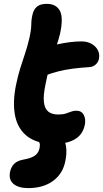

<svg xmlns="http://www.w3.org/2000/svg" viewBox="-20 -734 535 997"><path d="M262.8 13Q173 13 122.9 -25.2Q72.8 -63.4 58.7 -131.5Q44.6 -199.6 62.6 -290Q72.8 -340.2 85 -379.1Q97.2 -418 109.6 -454.7Q122 -491.4 131.8 -532.8Q142.2 -577.8 142.4 -605.5Q142.6 -633.2 149 -659Q154.6 -684.4 171.6 -699.2Q188.6 -714 223 -714Q271.4 -714 290.8 -678.4Q310.2 -642.8 291.6 -557.8Q284 -529 274.7 -500.2Q265.4 -471.4 254.8 -440.5Q244.2 -409.6 234.3 -374.1Q224.4 -338.6 216.2 -295.6Q204 -237.4 208.1 -203.2Q212.2 -169 231.1 -154.2Q250 -139.4 281.8 -139.4Q306 -139.4 321.4 -144.4Q336.8 -149.4 349.5 -154.3Q362.2 -159.2 376 -159.2Q403.8 -159.2 415.1 -137Q426.4 -114.8 420.4 -86.2Q410.8 -36.2 370 -11.6Q329.2 13 262.8 13ZM206.6 -339Q162 -321.8 143.1 -340.4Q124.2 -359 131.2 -393.8Q136.8 -423 152.2 -446.5Q167.6 -470 216 -486.4Q245 -496.2 277.5 -503.6Q310 -511 342.5 -515Q375 -519 402.8 -519Q433.4 -519 455.4 -506.4Q477.4 -493.8 487.9 -473.9Q498.4 -454 494 -429.6Q491 -412.4 478 -400Q465 -387.6 445.8 -385.6Q395.8 -382.6 356.5 -377.3Q317.2 -372 281.6 -363Q246 -354 206.6 -339ZM126.6 242.8Q76.6 242.8 50.4 221.2Q24.2 199.6 32.2 158.4Q37.6 132.8 53.8 116.6Q70 100.4 102.2 94.6Q142.6 87.4 161.2 74Q179.8 60.6 185.2 36.2Q188.4 19.6 186 11.2Q183.6 2.8 179.7 -2.1Q175.8 -7 173.2 -12.6Q170.6 -18.2 172.6 -29Q173.6 -40 186.8 -49.7Q200 -59.4 224.2 -59.4Q281.6 -59.4 308.1 -15.7Q334.6 28 319 103.6Q306.2 168.4 255.3 205.6Q204.4 242.8 126.6 242.8Z"/></svg>

Font: Shantell Sans Light
Style: Italic
Weight: 300
Italic angle: -11°
Designer: Stephen Nixon, Anya Danilova, Shantell Martin
Foundry: Arrow Type
Version: Version 1.008;[ac192a2d6]